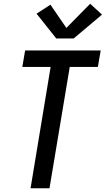

<svg xmlns="http://www.w3.org/2000/svg" viewBox="-20 -1004 564 1024"><path d="M143 0 250 -647H99L114 -735H517L502 -647H352L244 0ZM280 -799 175 -931 249 -979 334 -855 461 -984 524 -926 373 -799Z"/></svg>

Font: Iosevka SS04 Semibold Oblique
Style: Regular
Weight: 600
Italic angle: -9°
Monospace: yes
Designer: Belleve Invis
Foundry: Belleve Invis
Version: Version 19.0.0; ttfautohint (v1.8.4)